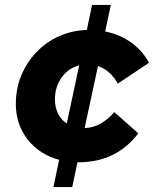

<svg xmlns="http://www.w3.org/2000/svg" viewBox="-20 -645 640 776"><path d="M196 111 219 1Q140 -20 92 -81Q44 -142 44 -225Q44 -287 66 -340Q88 -393 127 -434Q166 -475 218.5 -498.5Q271 -522 331 -524L352 -625H428L405 -518Q467 -505 512.5 -471.5Q558 -438 582 -391L456 -307Q444 -330 423.5 -349.5Q403 -369 376 -378L322 -127Q358 -129 387.5 -146Q417 -163 442 -192L539 -106Q450 11 296 11H293L272 111ZM202 -243Q202 -210 215 -185Q228 -160 250 -146L300 -381Q255 -369 228.5 -331Q202 -293 202 -243Z"/></svg>

Font: Red Hat Mono
Style: Bold Italic
Weight: 700
Italic angle: -12°
Monospace: yes
Designer: Pentagram, MCKL
Foundry: Pentagram, MCKL
Version: Version 1.023; ttfautohint (v1.8.3)